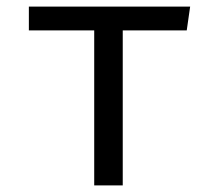

<svg xmlns="http://www.w3.org/2000/svg" viewBox="-20 -560 655 580"><path d="M554.4 -540 544.1 -468.2H350.8V0H264.6V-468.2H67.2V-540Z"/></svg>

Font: FiraCode Nerd Font
Style: Regular
Weight: 400
Designer: Carrois Corporate, Edenspiekermann AG, Nikita Prokopov
Foundry: Carrois Corporate, Edenspiekermann AG, Nikita Prokopov
Version: Version 6.002;Nerd Fonts 2.1.0